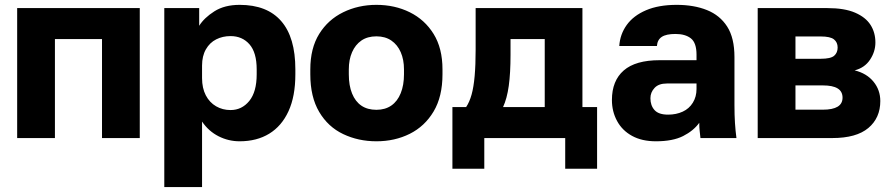

<svg xmlns="http://www.w3.org/2000/svg" viewBox="-20 -563 3640 783"><path d="M50 0V-530H550V0H396V-403.7H204V0Z M650 200V-530H792.3V-457.8Q812.5 -490.3 854.2 -516.8Q895.8 -543.2 957.2 -543.2Q1069.2 -543.2 1126.8 -476.9Q1184.5 -410.7 1184.5 -280V-260Q1184.5 -170.3 1156.6 -109.6Q1128.7 -48.8 1077.9 -17.8Q1027.2 13.2 957.2 13.2Q911.7 13.2 871.3 -7.3Q830.8 -27.8 804 -67.2V200ZM920.2 -114.2Q966.3 -114.2 996.6 -151.3Q1026.8 -188.5 1026.8 -260V-280Q1026.8 -348.8 997.4 -382.3Q968 -415.8 920.2 -415.8Q888 -415.8 861.7 -402.5Q835.3 -389.2 819.7 -361.9Q804 -334.7 804 -295.5V-244.5Q804 -203.5 819.3 -174.2Q834.7 -144.8 861.3 -129.5Q887.8 -114.2 920.2 -114.2Z M1515 13.2Q1441.3 13.2 1379.6 -16.2Q1317.8 -45.5 1281.7 -106.6Q1245.5 -167.7 1245.5 -260V-280Q1245.5 -366.3 1281.7 -424.6Q1317.8 -482.8 1379.6 -513Q1441.3 -543.2 1515 -543.2Q1590 -543.2 1651.1 -513Q1712.2 -482.8 1748.3 -424.6Q1784.5 -366.3 1784.5 -280V-260Q1784.5 -169 1748.3 -108.4Q1712.2 -47.8 1651.1 -17.3Q1590 13.2 1515 13.2ZM1515 -115.2Q1550.8 -115.2 1575.9 -132.6Q1601 -150 1614.2 -182.9Q1627.5 -215.8 1627.5 -260V-280Q1627.5 -319.8 1614.2 -350.2Q1601 -380.5 1575.9 -397.7Q1550.8 -414.8 1515 -414.8Q1478.7 -414.8 1453.8 -397.7Q1429 -380.5 1415.8 -350.2Q1402.5 -319.8 1402.5 -280V-260Q1402.5 -214.2 1415.8 -181.6Q1429 -149 1453.8 -132.1Q1478.7 -115.2 1515 -115.2Z M1825 125V-126.3H1880.9Q1894.7 -146.8 1903.2 -177.3Q1911.7 -207.8 1915.7 -253.2Q1919.7 -298.5 1919.7 -360V-530H2355.2V-126.3H2415V125H2285V0H1955V125ZM2031.5 -126.3H2201.5V-403.7H2062V-340.2Q2062 -264.5 2054.8 -212.7Q2047.5 -160.8 2031.5 -126.3Z M2654.7 13.2Q2597.8 13.2 2557.7 -8.8Q2517.5 -30.8 2496.5 -69.6Q2475.5 -108.3 2475.5 -155Q2475.5 -233.7 2523.6 -275.6Q2571.7 -317.5 2670 -317.5H2820.5V-340Q2820.5 -388.3 2797.7 -406.4Q2774.8 -424.5 2734.5 -424.5Q2696.8 -424.5 2678.8 -412.6Q2660.8 -400.7 2659 -375.5H2505.5Q2508.5 -423 2535.8 -461.1Q2563.2 -499.2 2614.6 -521.2Q2666 -543.2 2739.5 -543.2Q2810.2 -543.2 2863.1 -521.9Q2916 -500.7 2945.6 -454.5Q2975.2 -408.3 2975.2 -330V-135Q2975.2 -93 2977.3 -61.5Q2979.3 -30 2983.3 0H2836.5Q2834.8 -17.3 2833.2 -30.4Q2831.7 -43.5 2831.7 -62.2Q2808.3 -29.7 2765.9 -8.2Q2723.5 13.2 2654.7 13.2ZM2704.5 -95.5Q2737.8 -95.5 2764.2 -107.7Q2790.5 -119.8 2805.5 -144.2Q2820.5 -168.5 2820.5 -200V-222.5H2699.5Q2666 -222.5 2649.3 -204.4Q2632.5 -186.3 2632.5 -162.5Q2632.5 -132.8 2649.2 -114.2Q2665.8 -95.5 2704.5 -95.5Z M3070 0V-530H3354.3Q3424.2 -530 3467.2 -511.3Q3510.2 -492.7 3530.1 -461.5Q3550 -430.3 3550 -389.6Q3550 -352.5 3528.1 -319.5Q3506.2 -286.5 3465.3 -276Q3514.3 -264 3542.2 -230Q3570 -196 3570 -151Q3570 -82 3521.2 -41Q3472.3 0 3374.3 0ZM3224 -115.7H3335.5Q3375.8 -115.7 3395.9 -127.9Q3416 -140.1 3416 -164.7Q3416 -190 3396.1 -202.3Q3376.2 -214.7 3335.5 -214.7H3224ZM3224 -323.3H3327Q3367.6 -323.3 3381.8 -335.6Q3396 -347.9 3396 -369.2Q3396 -390.4 3381 -402.4Q3366 -414.3 3327 -414.3H3224Z"/></svg>

Font: Golos Text
Style: Regular
Weight: 400
Designer: A.Korolkova, Vitaly Kuzmin
Foundry: ParaType Ltd
Version: Version 2.004